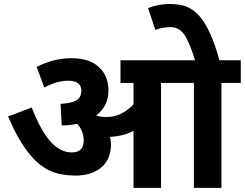

<svg xmlns="http://www.w3.org/2000/svg" viewBox="-20 -916 1194 936"><path d="M502 -345.7Q571.3 -345.7 630.9 -407.2V-511.7H567.4V-622.1H930.7Q902.8 -714.4 877 -749Q851.6 -783.7 812.5 -783.7Q773.4 -783.7 737.3 -770.5L701.7 -876.5Q753.9 -896.5 804.7 -896.5Q855.5 -896.5 886.7 -884.8Q956.1 -858.4 1002.4 -756.8Q1027.8 -701.7 1049.8 -622.1H1153.8V-511.7H1059.6V0H925.3V-511.7H765.1V0H630.9V-278.8Q586.4 -252.9 516.1 -248.5Q521 -228 521 -211.4Q520.5 -138.7 473.6 -99.6Q426.8 -60.5 350.6 -60.1Q274.4 -60.1 222.7 -84Q109.4 -135.7 19.5 -348.1L134.8 -392.1Q176.8 -282.2 224.6 -227.5Q272.5 -172.9 330.1 -172.9Q387.7 -172.9 388.2 -230.5Q388.2 -277.8 356 -312.5Q322.3 -305.2 280.8 -304.2L275.4 -409.7Q327.6 -412.6 352.1 -426.8Q376.5 -440.9 376.5 -473.6Q376.5 -522.5 311 -522.5Q260.3 -522.5 195.8 -489.7L158.7 -589.8Q241.7 -632.3 328.1 -632.3Q415 -632.3 461.9 -589.4Q508.8 -546.4 508.8 -473.1Q508.8 -399.9 448.7 -353Q467.8 -345.7 502 -345.7Z"/></svg>

Font: NotoSans-Bold
Style: Bold
Weight: 700
Designer: Monotype Design team
Foundry: Monotype Imaging Inc.
Version: Version 1.04